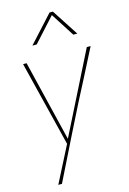

<svg xmlns="http://www.w3.org/2000/svg" viewBox="-143 -847 747 1115"><g transform="rotate(-15 230.0 -290.0)"><path d="M85 200H63L174 -17L47 -530H68L186 -44L430 -530H453Q339 -306 302 -236Q242 -118 85 200ZM397 -620H373L282 -762L153 -620H127L273 -780H293Z"/></g></svg>

Font: Tanohe Sans Thin
Style: Italic
Weight: 100
Designer: Village Type and Design LLC & Cristiano Sobral
Foundry: Cooper Hewitt Smithsonian Design Museum
Version: Version 1.00;September 29, 2021;FontCreator 13.0.0.2655 64-b